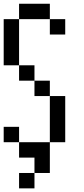

<svg xmlns="http://www.w3.org/2000/svg" viewBox="-20 -937 457 1040"><path d="M0 -166.7V-250H83.3V-166.7ZM0 -583.3V-833.3H83.3V-583.3ZM166.7 -83.3H83.3V-166.7H250V0H166.7ZM166.7 0V83.3H83.3V0ZM166.7 -416.7V-500H250V-416.7ZM166.7 -583.3V-500H83.3V-583.3ZM333.3 -166.7H250V-416.7H333.3ZM333.3 -833.3V-750H250V-833.3ZM83.3 -916.7H250V-833.3H83.3Z"/></svg>

Font: Galmuri11 Condensed
Style: Regular
Weight: 400
Width: 3
Designer: Lee Minseo (quiple)
Version: Version 2.399;hotconv 1.1.1;makeotfexe 2.6.0 DEVELOPMENT